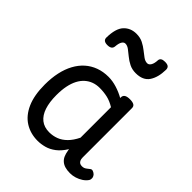

<svg xmlns="http://www.w3.org/2000/svg" viewBox="-227 -932 1078 1078"><g transform="rotate(45 312.0 -393.0)"><path d="M258 17Q201 17 157 -10.5Q113 -38 88 -94Q63 -150 63 -235Q63 -287 72.5 -331Q82 -375 101 -410Q120 -445 147 -469Q174 -493 209 -506Q244 -519 286 -519Q318 -519 352 -508.5Q386 -498 416 -481V-486Q416 -501 427 -508Q438 -515 460 -515Q482 -515 492.5 -508.5Q503 -502 503 -488V-96Q503 -83 507 -74.5Q511 -66 518 -62Q525 -58 534 -58Q544 -58 550.5 -60.5Q557 -63 563.5 -68Q570 -73 579 -80Q586 -86 595 -83.5Q604 -81 613 -73Q622 -63 623 -52Q624 -41 619 -33Q608 -17 591 -6Q574 5 554.5 11Q535 17 515 17Q492 17 475 12Q458 7 446 -3.5Q434 -14 427.5 -29Q421 -44 418 -63Q418 -64 417 -67.5Q416 -71 416 -75Q393 -38 366.5 -18Q340 2 312 9.5Q284 17 258 17ZM151 -239Q151 -184 164 -144.5Q177 -105 203.5 -84Q230 -63 270 -63Q299 -63 325.5 -73Q352 -83 375 -106Q398 -129 416 -166V-408Q385 -427 356 -433.5Q327 -440 295 -440Q269 -440 247 -432Q225 -424 207 -408Q189 -392 176.5 -368Q164 -344 157.5 -312Q151 -280 151 -239ZM155 -640Q121 -640 121 -666Q122 -739 151 -770Q180 -801 226 -801Q256 -801 278.5 -789.5Q301 -778 319 -763.5Q337 -749 353 -737.5Q369 -726 385 -726Q398 -726 406.5 -740.5Q415 -755 416 -781Q418 -803 450 -803Q470 -803 478 -796Q486 -789 486 -775Q485 -714 460.5 -677.5Q436 -641 379 -641Q350 -641 327 -652.5Q304 -664 285.5 -679.5Q267 -695 251.5 -706.5Q236 -718 221 -718Q209 -718 201 -705Q193 -692 191 -666Q190 -653 181 -646.5Q172 -640 155 -640Z"/></g></svg>

Font: Playwrite BE WAL
Style: Regular
Weight: 400
Designer: Veronika Burian, José Scaglione
Foundry: TypeTogether
Version: Version 1.002